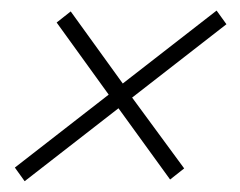

<svg xmlns="http://www.w3.org/2000/svg" viewBox="-20 -395 453 363"><path d="M26.6 -52.4 8.1 -78.2 185.5 -216.1 87.1 -352.4 113.7 -373.4 212.1 -237.1 389.5 -375 408.1 -349.2 229.8 -210.5 328.2 -76.6 301.6 -55.6 204 -190.3Z"/></svg>

Font: Playfair 5pt SemiExpanded Light Light
Style: Italic
Weight: 300
Italic angle: -15.6°
Version: Version 2.203